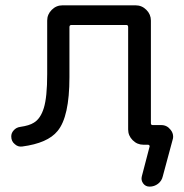

<svg xmlns="http://www.w3.org/2000/svg" viewBox="-20 -567 694 725"><path d="M158.2 -287.1V-489.3Q158.2 -512.7 175.3 -529.8Q192.4 -546.9 215.8 -546.9H492.2Q515.6 -546.9 532.7 -529.8Q549.8 -512.7 549.8 -489.3V-101.6Q549.8 -94.7 556.6 -94.7H588.9Q610.4 -94.7 624 -77.1Q633.8 -65.4 633.8 -50.8Q633.8 -44.9 631.8 -39.1L594.7 98.6Q590.8 116.2 576.7 127Q562.5 137.7 544.9 137.7Q529.3 137.7 520.5 125.5Q511.7 113.3 515.6 98.6L544.9 -13.7Q545.9 -15.6 543.9 -18.1Q542 -20.5 539.1 -20.5H521.5Q498 -20.5 481 -37.6Q463.9 -54.7 463.9 -78.1V-464.8Q463.9 -472.7 457 -472.7H250Q242.2 -472.7 242.2 -464.8V-275.4Q242.2 -126 197.3 -72.3Q160.2 -26.4 63.5 -13.7Q47.9 -11.7 36.1 -22.5Q22.5 -33.2 22.5 -51.8Q22.5 -64.5 31.2 -74.2Q41 -85.9 56.6 -87.9Q90.8 -92.8 107.4 -103.5Q132.8 -118.2 145.5 -159.2Q158.2 -200.2 158.2 -287.1Z"/></svg>

Font: Gen Jyuu Gothic Regular
Style: Regular
Weight: 400
Designer: [Source Han Sans]
Ryoko NISHIZUKA  (kana & ideographs); Paul D. Hunt (Latin, Greek & Cyrillic); Wenlong ZHANG  (bopomofo
Version: Version 1.002.20150607